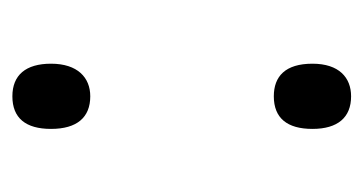

<svg xmlns="http://www.w3.org/2000/svg" viewBox="-162 -426 601 318"><g transform="rotate(-90 139.0 -266.5)"><path d="M139 -418C170 -418 193 -439 193 -483C193 -525 174 -547 139 -547C103 -547 85 -525 85 -483C85 -440 104 -418 139 -418ZM139 14C170 14 193 -6 193 -50C193 -95 172 -114 139 -114C103 -114 85 -92 85 -50C85 -8 104 14 139 14Z"/></g></svg>

Font: Noto Sans Gurmukhi UI ExtraCondensed
Style: Regular
Weight: 400
Width: 2
Designer: Jelle Bosma - Monotype Design Team
Foundry: Monotype Imaging Inc.
Version: Version 2.004